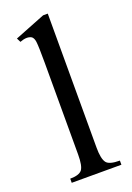

<svg xmlns="http://www.w3.org/2000/svg" viewBox="-141 -776 570 830"><g transform="rotate(-20 144.5 -361.5)"><path d="M39.1 0V-19Q80.1 -19 93.8 -36.1Q106.9 -53.2 106.9 -105.5V-527.8Q106.9 -601.6 104 -625Q101.6 -642.1 92.8 -649.4Q73.2 -661.6 39.1 -648.4L29.8 -667L170.4 -722.7H191.9V-105.5Q191.9 -54.7 206.1 -36.1Q219.2 -19 267.6 -19V0Z"/></g></svg>

Font: Nuosu SIL
Style: Regular
Weight: 400
Designer: Peter Constable, Alex Kotlar, Peter Martin
Foundry: SIL International
Version: Version 2.300